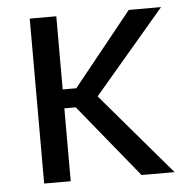

<svg xmlns="http://www.w3.org/2000/svg" viewBox="-44 -590 614 633"><g transform="rotate(-5 262.5 -273.0)"><path d="M165 -545.9V0H77.1V-545.9ZM511.7 -545.9 252.4 -241.2H131.8V-303.7H210L404.8 -545.9ZM399.4 0 200.7 -243.7 248 -305.7 508.8 0Z"/></g></svg>

Font: Inter Variable
Style: Regular
Weight: 400
Designer: Rasmus Andersson
Foundry: rsms
Version: Version 4.001;git-9221beed3